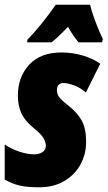

<svg xmlns="http://www.w3.org/2000/svg" viewBox="-22 -786 457 816"><path d="M-2 -23V-172Q27 -152 61.5 -141Q96 -130 123 -130Q144 -130 158.5 -139.5Q173 -149 173 -166Q173 -181 163 -198.5Q153 -216 123 -240Q82 -274 68 -306.5Q54 -339 54 -379Q54 -459 102 -511Q150 -563 239 -563Q286 -563 330 -550Q374 -537 404 -515L343 -393Q320 -413 293 -423Q266 -433 249 -433Q220 -433 220 -403Q220 -387 228.5 -374.5Q237 -362 269 -337Q308 -306 326 -272.5Q344 -239 344 -183Q344 -131 320 -87Q296 -43 251 -16.5Q206 10 145 10Q93 10 61 2.5Q29 -5 -2 -23ZM95 -618Q152 -676 215 -766H361Q367 -738 383 -695.5Q399 -653 415 -620L412 -606H312Q291 -630 267 -672Q222 -625 197 -606H93Z"/></svg>

Font: Noto Sans UI CondBlack
Style: Italic
Weight: 900
Width: 3
Italic angle: -12°
Designer: Monotype Design Team
Foundry: Monotype Imaging Inc.
Version: Version 1.001